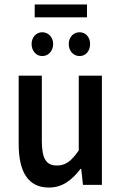

<svg xmlns="http://www.w3.org/2000/svg" viewBox="-20 -831 553 863"><path d="M64 -183C64 -59 106 12 200 12C260 12 303 -21 342 -72H345L353 0H438V-491H334V-155C301 -107 275 -87 236 -87C188 -87 168 -117 168 -198V-491H64ZM170 -579C198 -579 219 -603 219 -633C219 -663 198 -686 170 -686C142 -686 122 -663 122 -633C122 -603 142 -579 170 -579ZM338 -579C366 -579 385 -603 385 -633C385 -663 366 -686 338 -686C309 -686 289 -663 289 -633C289 -603 309 -579 338 -579ZM136 -753H371V-811H136Z"/></svg>

Font: Falling Sky
Style: Condensed
Weight: 400
Designer: Paul D. Hunt
Foundry: Adobe Systems Incorporated
Version: Version 1.02